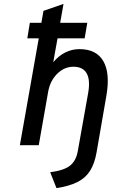

<svg xmlns="http://www.w3.org/2000/svg" viewBox="-20 -742 592 981"><path d="M268.5 219 236.5 138Q306 129 337.2 104.8Q368.5 80.5 377.5 30L430.5 -267Q442 -333 423 -367Q404 -401 355 -401Q308.5 -401 272.2 -365Q236 -329 226 -273L178 0H81.5L178 -546H119.5L132.5 -625.5H191.5L202 -686.5L304.5 -722L287.5 -625.5H426L412.5 -546H274L252 -424Q279 -456.5 313.2 -473.8Q347.5 -491 386 -491Q472.5 -491 508 -429.5Q543.5 -368 523.5 -252.5L473.5 36Q463.5 94 440 131Q416.5 168 374.5 188.8Q332.5 209.5 268.5 219Z"/></svg>

Font: Overpass Medium
Style: Italic
Weight: 500
Italic angle: -10°
Designer: Delve Withrington, Dave Bailey, Thomas Jockin
Foundry: Delve Fonts LLC
Version: Version 4.000